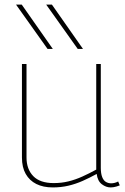

<svg xmlns="http://www.w3.org/2000/svg" viewBox="-20 -810 549 840"><path d="M211 10Q169 10 139 -5Q109 -20 92.5 -49Q76 -78 76 -121V-530H96V-121Q96 -70 125.5 -39.5Q155 -9 215 -9Q249 -9 279.5 -16.5Q310 -24 340 -37.5Q370 -51 401 -68V-530H421V-76Q421 -51 427 -35.5Q433 -20 443.5 -14Q454 -8 466 -8Q482 -8 497 -16L504 1Q496 4 489.5 6Q483 8 476.5 9Q470 10 464 10Q444 10 425.5 -4Q407 -18 403 -49Q372 -32 341.5 -18.5Q311 -5 279 2.5Q247 10 211 10ZM188 -596 50 -790H75L211 -596ZM320 -596 182 -790H207L343 -596Z"/></svg>

Font: Georama ExtraCondensed Thin Thin
Style: Regular
Weight: 250
Version: Version 1.001